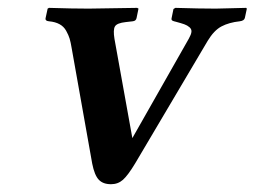

<svg xmlns="http://www.w3.org/2000/svg" viewBox="-20 -456 647 488"><path d="M507.8 -352.1 323.7 -41Q305.2 -10.3 292.5 1Q279.8 12.2 262.2 12.2Q241.7 12.2 231 0.7Q220.2 -10.7 214.4 -40L162.1 -334Q159.7 -348.6 157 -357.7Q154.3 -366.7 148.2 -377.7Q142.1 -388.7 131.3 -394.5Q120.6 -400.4 104.5 -401.9Q94.7 -402.8 95.7 -409.2L101.1 -434.1L104.5 -436Q165 -434.1 205.1 -434.1L328.6 -436L332 -434.1L327.1 -410.2Q325.7 -402.8 317.4 -401.9L299.8 -399.9Q277.3 -397.5 272.2 -388.9Q267.1 -380.4 271 -356.9L316.4 -105L460 -357.9Q465.8 -368.2 466.6 -375Q467.3 -381.8 461.7 -386.7Q456.1 -391.6 448.5 -394.3Q440.9 -397 426.3 -400.9L422.4 -401.9Q414.6 -403.8 416 -409.2L420.9 -433.1L425.8 -436Q488.3 -434.1 528.3 -434.1L605.5 -436L607.4 -434.1L602.5 -411.1Q601.1 -403.3 589.4 -401.9Q562 -398.9 543 -388.9Q523.9 -378.9 507.8 -352.1Z"/></svg>

Font: Linux Libertine Slanted
Style: Semibold Slanted
Weight: 600
Designer: Philipp H. Poll
Foundry: Philipp H. Poll
Version: Version 5.1.1